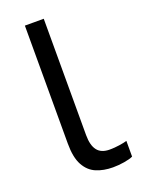

<svg xmlns="http://www.w3.org/2000/svg" viewBox="-139 -777 626 851"><g transform="rotate(-20 174.0 -352.0)"><path d="M243 10Q199 10 164.5 -4.5Q130 -19 110 -55.5Q90 -92 90 -157V-714H179V-165Q179 -117 197.5 -93Q216 -69 256 -69Q278 -69 301.5 -72.5Q325 -76 338 -80V-6Q324 1 296.5 5.5Q269 10 243 10Z"/></g></svg>

Font: RS Noto Sans
Style: Regular
Weight: 400
Designer: Monotype Design Team
Foundry: Monotype Imaging Inc.
Version: Version 3.10